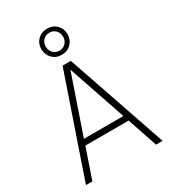

<svg xmlns="http://www.w3.org/2000/svg" viewBox="-223 -1054 1039 1167"><g transform="rotate(-30 296.5 -471.0)"><path d="M206 -851Q206 -890 232 -916Q258 -942 298 -942Q338 -942 364 -916Q390 -890 390 -851Q390 -812 364 -785.5Q338 -759 298 -759Q258 -759 232 -785.5Q206 -812 206 -851ZM359 -851Q359 -878 341.5 -896Q324 -914 298 -914Q272 -914 254.5 -896Q237 -878 237 -851Q237 -824 254.5 -806Q272 -788 298 -788Q324 -788 341.5 -806Q359 -824 359 -851ZM28 0 268 -700H326L566 0H520L449 -210H145L73 0ZM158 -250H435L297 -655Z"/></g></svg>

Font: Haskoy ExtraLight
Style: Regular
Weight: 200
Designer: Ertekin Erdin
Foundry: Ertekin Erdin
Version: Version 2.000; ttfautohint (v1.8.4.7-5d5b)